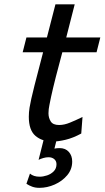

<svg xmlns="http://www.w3.org/2000/svg" viewBox="-20 -652 491 901"><path d="M367.2 -103 361.3 -25.4Q322.8 -4.4 287.8 3.9Q252.9 12.2 227.1 12.2Q177.7 12.2 146.5 -14.4Q115.2 -41 115.2 -104Q115.2 -125 118.7 -147Q123.5 -178.2 141.8 -250.7Q160.2 -323.2 186.3 -422.4Q212.4 -521.5 240.2 -631.8H330.6Q289.1 -466.8 257.1 -348.4Q225.1 -230 211.9 -159.2Q210 -149.9 208.7 -140.1Q207.5 -130.4 207.5 -120.6Q207.5 -99.1 218 -82.3Q228.5 -65.4 257.3 -65.4Q281.7 -65.4 308.8 -76.7Q335.9 -87.9 367.2 -103ZM86.4 -406.7 104 -476.1H450.7L433.1 -406.7ZM191.9 -24.4H252.9L235.4 45.4Q240.7 44.4 246.3 43.7Q252 43 259.8 43Q287.1 43 303 60.8Q318.8 78.6 318.8 106Q318.8 142.6 295.4 170.4Q272 198.2 236.6 213.9Q201.2 229.5 165 229.5Q146 229.5 131.3 224.1Q116.7 218.8 104 210.4L120.6 162.6Q137.2 177.2 166 177.2Q182.6 177.2 200.9 171.1Q219.2 165 232.2 151.9Q245.1 138.7 245.1 118.7Q245.1 104 234.9 95Q224.6 85.9 207.5 85.9Q195.8 85.9 183.1 89.6Q170.4 93.3 161.1 98.1Z"/></svg>

Font: Andika
Style: Italic
Weight: 400
Italic angle: -14°
Designer: Victor Gaultney, Annie Olsen, Julie Remington, Don Collingsworth, Eric Hays, Becca Hirsbrunner
Foundry: SIL International
Version: Version 6.101